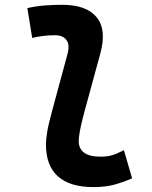

<svg xmlns="http://www.w3.org/2000/svg" viewBox="-20 -762 626 792"><path d="M366.2 9.8Q268.6 9.8 219 -34.4Q169.4 -78.6 169.4 -167.5Q169.4 -183.1 174.1 -213.9Q178.7 -244.6 193.8 -300.3L258.8 -540.5Q268.6 -577.6 253.9 -597.2Q239.3 -616.7 207 -616.7Q183.6 -616.7 159.9 -614Q136.2 -611.3 112.8 -605.5L92.8 -728.5Q128.9 -736.8 165 -739.5Q201.2 -742.2 237.3 -742.2Q336.4 -742.2 378.7 -690.9Q420.9 -639.6 393.6 -540.5L328.1 -300.3Q314 -248 309.3 -220.7Q304.7 -193.4 304.7 -182.1Q303.7 -115.7 395 -115.7Q421.9 -115.7 442.4 -121.8Q462.9 -127.9 491.2 -142.6L524.9 -26.4Q490.7 -11.2 452.9 -0.7Q415 9.8 366.2 9.8Z"/></svg>

Font: Cascadia Mono NF
Style: Italic
Weight: 400
Italic angle: -10°
Monospace: yes
Designer: Aaron Bell
Foundry: Saja Typeworks
Version: Version 2404.023